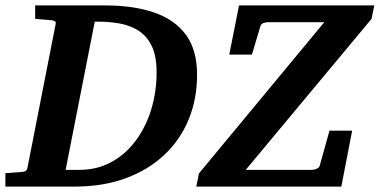

<svg xmlns="http://www.w3.org/2000/svg" viewBox="-35 -691 1406 711"><path d="M-15.1 0V-49.8L44.9 -54.2Q53.2 -54.7 59.1 -57.6Q64.9 -60.5 66.9 -70.8L170.9 -601.1Q172.9 -609.9 167.5 -612.8Q162.1 -615.7 152.8 -616.2L95.2 -621.1V-670.9H355Q458.5 -670.9 534.9 -645Q611.3 -619.1 653.1 -562.7Q694.8 -506.3 694.8 -414.1Q694.8 -324.7 663.8 -249Q632.8 -173.3 573.7 -117.7Q514.6 -62 430.7 -31Q346.7 0 241.2 0ZM208 -62H258.8Q324.7 -62 377.7 -91.1Q430.7 -120.1 468 -170.7Q505.4 -221.2 525.1 -286.1Q544.9 -351.1 544.9 -422.9Q544.9 -484.9 526.1 -522.2Q507.3 -559.6 476.1 -578.6Q444.8 -597.7 406.7 -604.2Q368.7 -610.8 330.1 -610.8H315.9ZM1351.1 -670.9 1340.8 -621.1 875 -62H1121.1Q1128.4 -62 1137.7 -66.2Q1147 -70.3 1148.9 -77.1L1185.1 -207H1269L1229 0H691.9L701.7 -48.8L1166 -608.9H958Q950.2 -608.9 941.2 -605.7Q932.1 -602.5 929.7 -595.2L897.9 -488.8H814L850.1 -670.9Z"/></svg>

Font: Charis
Style: Bold Italic
Weight: 700
Italic angle: -11°
Designer: Walt Agee, Miriam Martin, Annie Olsen, Victor Gaultney, Lorna Priest, Alan Ward, Bob Hallissy, Martin Hosken, Sharon Cor
Foundry: SIL Global
Version: Version 7.000